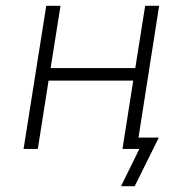

<svg xmlns="http://www.w3.org/2000/svg" viewBox="-20 -512 647 660"><path d="M396 128 459 0H402L408 -39H526L443 128ZM61 0 139 -492H188L154 -278H445L479 -492H527L450 0H401L438 -235H147L110 0Z"/></svg>

Font: Nunito Sans 7pt SemiCondensed ExtraLight
Style: Italic
Weight: 250
Width: 4
Italic angle: -9°
Designer: Vernon Adams
Foundry: Vernon Adams
Version: Version 3.101;gftools[0.9.27]